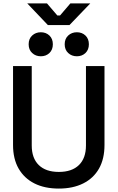

<svg xmlns="http://www.w3.org/2000/svg" viewBox="-20 -1085 685 1119"><path d="M56 -240V-700H165V-237Q165 -163 206 -123Q247 -83 323 -83Q399 -83 440 -123Q481 -163 481 -237V-700H589V-240Q589 -159 557 -102.5Q525 -46 465 -16Q405 14 323 14Q240 14 180.5 -16Q121 -46 88.5 -102.5Q56 -159 56 -240ZM357 -827Q357 -859 377.5 -878Q398 -897 428 -897Q458 -897 478 -878Q498 -859 498 -827Q498 -795 478 -776Q458 -757 428 -757Q398 -757 377.5 -776Q357 -795 357 -827ZM147 -827Q147 -859 167.5 -878Q188 -897 218 -897Q248 -897 268 -878Q288 -859 288 -827Q288 -795 268 -776Q248 -757 218 -757Q188 -757 167.5 -776Q147 -795 147 -827ZM259 -939 139 -1065H254L314 -995H330L390 -1065H506L385 -939Z"/></svg>

Font: Space Grotesk Frontify Medium
Style: Regular
Weight: 500
Designer: Florian Karsten
Version: Version 2.000